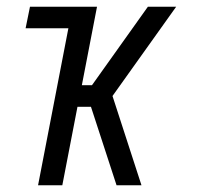

<svg xmlns="http://www.w3.org/2000/svg" viewBox="-20 -550 590 570"><path d="M93 0 183 -466H56L69 -530H268L223 -297H253L419 -530H503L314 -265L400 0H326L250 -233H210L165 0Z"/></svg>

Font: Lode Term
Style: Italic
Weight: 400
Italic angle: -11°
Monospace: yes
Designer: Belleve Invis
Foundry: Belleve Invis
Version: Version 29.2.0